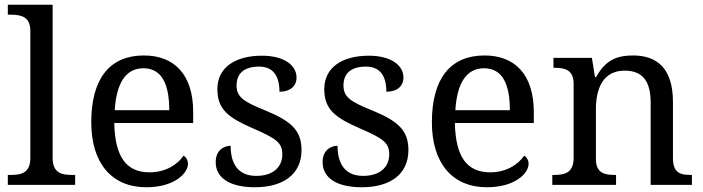

<svg xmlns="http://www.w3.org/2000/svg" viewBox="-20 -780 2967 810"><path d="M13 0H297V-42H284C239 -42 202 -51 202 -114V-760H13V-718H26C70 -718 108 -709 108 -650V-114C108 -51 71 -42 26 -42H13Z M597 10C716 10 773 -49 773 -89C773 -106 763 -119 754 -123C730 -87 680 -53 611 -53C515 -53 465 -115 462 -261H795V-307C795 -465 716 -546 587 -546C445 -546 365 -451 365 -264C365 -91 452 10 597 10ZM694 -315H464C471 -430 511 -492 585 -492C665 -492 694 -421 694 -315Z M1055 10C1173 10 1252 -43 1252 -147C1252 -231 1207 -269 1102 -313C1013 -349 978 -368 978 -419C978 -466 1005 -499 1073 -499C1132 -499 1159 -460 1159 -393C1205 -393 1231 -417 1231 -453C1231 -503 1181 -545 1085 -545C972 -545 897 -495 897 -404C897 -317 945 -283 1048 -238C1145 -196 1171 -178 1171 -129C1171 -75 1132 -38 1061 -38C980 -38 953 -95 953 -165C929 -165 890 -150 890 -96C890 -26 955 10 1055 10Z M1506 10C1624 10 1703 -43 1703 -147C1703 -231 1658 -269 1553 -313C1464 -349 1429 -368 1429 -419C1429 -466 1456 -499 1524 -499C1583 -499 1610 -460 1610 -393C1656 -393 1682 -417 1682 -453C1682 -503 1632 -545 1536 -545C1423 -545 1348 -495 1348 -404C1348 -317 1396 -283 1499 -238C1596 -196 1622 -178 1622 -129C1622 -75 1583 -38 1512 -38C1431 -38 1404 -95 1404 -165C1380 -165 1341 -150 1341 -96C1341 -26 1406 10 1506 10Z M2034 10C2153 10 2210 -49 2210 -89C2210 -106 2200 -119 2191 -123C2167 -87 2117 -53 2048 -53C1952 -53 1902 -115 1899 -261H2232V-307C2232 -465 2153 -546 2024 -546C1882 -546 1802 -451 1802 -264C1802 -91 1889 10 2034 10ZM2131 -315H1901C1908 -430 1948 -492 2022 -492C2102 -492 2131 -421 2131 -315Z M2310 0H2579V-42H2574C2530 -42 2494 -50 2494 -109V-320C2494 -406 2524 -482 2615 -482C2696 -482 2725 -432 2725 -345V0H2899V-42H2894C2849 -42 2819 -51 2819 -114V-350C2819 -487 2756 -546 2651 -546C2587 -546 2536 -530 2495 -455H2490L2477 -536H2315V-494H2320C2364 -494 2400 -485 2400 -426V-114C2400 -51 2363 -42 2318 -42H2310Z"/></svg>

Font: Noto Serif Devanagari
Style: Regular
Weight: 400
Designer: Universal Thirst, Indian Type Foundry and the Monotype Design Team
Foundry: Monotype Imaging Inc.
Version: Version 2.004